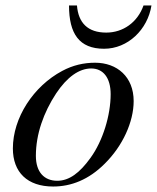

<svg xmlns="http://www.w3.org/2000/svg" viewBox="-20 -670 573 701"><path d="M504 -650C482 -588 429 -551 368 -551C300 -551 266 -587 261 -650H232C232 -547 269 -492 360 -492C447 -492 519 -562 533 -650ZM468 -301C468 -389 408 -441 327 -441C286 -441 246 -432 207 -411C102 -355 27 -240 27 -128C27 -41 80 11 174 11C240 11 304 -14 362 -72C428 -137 468 -225 468 -301ZM384 -326C384 -250 356 -156 310 -93C271 -39 233 -10 189 -10C142 -10 111 -41 111 -101C111 -180 139 -259 185 -329C225 -389 269 -420 313 -420C356 -420 384 -387 384 -326Z"/></svg>

Font: STIXGeneral
Style: Italic
Weight: 400
Italic angle: -16.33°
Designer: MicroPress Inc., with final additions and corrections provided by Coen Hoffman, Elsevier (retired)
Version: Version 1.1.0